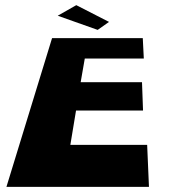

<svg xmlns="http://www.w3.org/2000/svg" viewBox="-20 -725 659 745"><path d="M276 -705 204 -664 359 -609 403 -640ZM534 -577H182L5 0H558L551 -163H253L275 -296H535L531 -406H293L309 -498H538Z"/></svg>

Font: Hussar Milosc
Style: Bold
Weight: 700
Foundry: Cannot Into Space Fonts
Version: Version 1.02